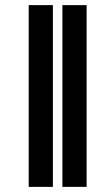

<svg xmlns="http://www.w3.org/2000/svg" viewBox="-20 -728 435 748"><path d="M186 -708H91.8V0H186ZM317.4 -708H223.1V0H317.4Z"/></svg>

Font: Raveo Display Display ExtraBold
Style: Regular
Weight: 800
Designer: Jakub Foglar, Rasmus Andersson (Inter)
Foundry: Jakubfoglar.com
Version: Version 1.100;Glyphs 3.2.3 (3260)